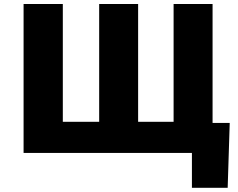

<svg xmlns="http://www.w3.org/2000/svg" viewBox="-20 -747 1162 938"><path d="M1092.3 170.5H917.6V0H95.2V-727.3H286.9V-152H464.5V-727.3H654.8V-152H828.1V-727.3H1018.5V-146.3H1102.3Z"/></svg>

Font: Linik Sans Black
Style: Regular
Weight: 900
Designer: Fonts by Rasmus Andersson / Changes by Cristiano Sobral with parts from Marc Monis
Foundry: rsms
Version: Version 3.020; ttfautohint (v1.6)